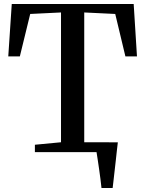

<svg xmlns="http://www.w3.org/2000/svg" viewBox="-20 -763 728 963"><path d="M379.5 -49.5H526.5V-21.5H379.5ZM489 180Q487 159.5 483.8 134.8Q480.5 110 477 84.8Q473.5 59.5 470 37.2Q466.5 15 464 -1L427.5 -49H571Q568.5 -29.5 566 -6.2Q563.5 17 560.8 41.8Q558 66.5 555.2 91.2Q552.5 116 549.8 138.8Q547 161.5 545 180ZM286 -49.5V-700.5L131.5 -693L79.5 -480H21.5L39 -743H650.5L667 -480H609L558 -693L402.5 -700.5V-49.5L535.5 -37V0H155V-37Z"/></svg>

Font: Merriweather 72pt Medium
Style: Regular
Weight: 500
Version: Version 2.100